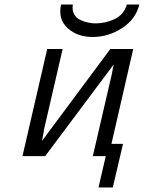

<svg xmlns="http://www.w3.org/2000/svg" viewBox="-20 -688 634 846"><path d="M79 0 188 -472H256L175 -122Q172 -105 171 -98L165 -67L466 -472H567L471 -54H522L477 138H414L446 0H389L470 -350L472 -358Q474 -367 475 -374L481 -404L179 0ZM249 -668H301Q297 -643 306.5 -625.5Q316 -608 334 -600Q352 -592 368.5 -588.5Q385 -585 401 -585Q446 -585 486 -604.5Q526 -624 539 -668H594Q578 -603 517.5 -564Q457 -525 388 -525Q321 -525 278 -564Q235 -603 249 -668Z"/></svg>

Font: Coval
Style: ExtraLight Italic
Weight: 200
Foundry: Context Ltd
Version: Version 001.000